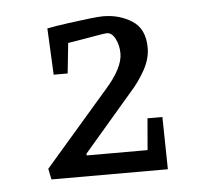

<svg xmlns="http://www.w3.org/2000/svg" viewBox="-36 -749 446 424"><g transform="rotate(-5 187.0 -537.5)"><path d="M87 -593 82 -696Q103 -700 128.5 -703.5Q154 -707 175.5 -709.5Q197 -712 207 -712Q243 -712 271 -694Q299 -676 299 -634Q299 -610 285.5 -585.5Q272 -561 253 -540L144 -413V-409H279L285 -479H318L320 -363H62L57 -387L199 -551Q238 -595 238 -627Q238 -645 230.5 -659.5Q223 -674 212 -674Q207 -674 190.5 -671Q174 -668 155.5 -665Q137 -662 125 -660L118 -593Z"/></g></svg>

Font: Grenze Gotisch Light
Style: Regular
Weight: 300
Designer: Renata Polastri
Foundry: Omnibus-Type
Version: Version 1.001